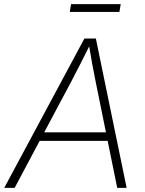

<svg xmlns="http://www.w3.org/2000/svg" viewBox="-40 -915 707 935"><path d="M-19.5 0 371.1 -727.5H426.8L576.7 0H530.8L425.3 -520Q417.5 -558.1 408.9 -604.5Q400.4 -650.9 391.1 -708H403.8Q376 -652.3 352.5 -606Q329.1 -559.6 308.1 -520L31.2 0ZM134.8 -229 141.6 -270.5H505.4L498.5 -229ZM547.9 -895 541.5 -856.9H299.8L306.2 -895Z"/></svg>

Font: Inter 18pt ExtraLight
Style: Italic
Weight: 250
Italic angle: -9.3988°
Designer: Rasmus Andersson
Foundry: rsms
Version: Version 4.001;git-66647c0bb